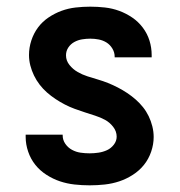

<svg xmlns="http://www.w3.org/2000/svg" viewBox="-20 -548 540 576"><path d="M249 8Q226 8 203.5 5.5Q181 3 160 -4Q139 -11 119.5 -23.5Q100 -36 86 -53.5Q72 -71 64.5 -93Q57 -115 57 -137V-144H168V-142Q168 -128 176 -116.5Q184 -105 196 -98.5Q208 -92 221.5 -90Q235 -88 249 -88Q262 -88 275.5 -90Q289 -92 301 -97.5Q313 -103 321.5 -114Q330 -125 330 -138Q330 -154 319.5 -167.5Q309 -181 295 -188.5Q281 -196 265.5 -201Q250 -206 234.5 -211Q219 -216 204 -221.5Q189 -227 174.5 -234.5Q160 -242 146.5 -251Q133 -260 121 -270.5Q109 -281 99 -294Q89 -307 82 -321.5Q75 -336 71 -351.5Q67 -367 67 -383Q67 -405 74 -426.5Q81 -448 94 -465.5Q107 -483 125.5 -495.5Q144 -508 164.5 -515.5Q185 -523 207 -525.5Q229 -528 251 -528Q273 -528 295 -525.5Q317 -523 337.5 -515.5Q358 -508 376.5 -495.5Q395 -483 408.5 -465Q422 -447 428.5 -426Q435 -405 435 -383V-376H324V-378Q324 -391 317 -402.5Q310 -414 299.5 -420.5Q289 -427 276.5 -429.5Q264 -432 251 -432Q239 -432 226.5 -430Q214 -428 203 -422Q192 -416 185 -405.5Q178 -395 178 -382Q178 -366 188.5 -353Q199 -340 213 -332Q227 -324 242.5 -319Q258 -314 273.5 -309.5Q289 -305 304 -299Q319 -293 333.5 -285.5Q348 -278 361.5 -269Q375 -260 387 -249.5Q399 -239 409 -226.5Q419 -214 426 -199.5Q433 -185 437 -169Q441 -153 441 -137Q441 -115 433.5 -93Q426 -71 412 -53.5Q398 -36 378.5 -23.5Q359 -11 338 -4Q317 3 294.5 5.5Q272 8 249 8Z"/></svg>

Font: Iosevka
Style: Bold
Weight: 700
Monospace: yes
Designer: Belleve Invis
Foundry: Belleve Invis
Version: Version 32.5.0; ttfautohint (v1.8.4)